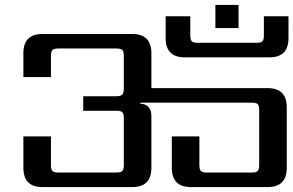

<svg xmlns="http://www.w3.org/2000/svg" viewBox="-20 -760 1192 780"><path d="M949 -740V-646H855V-740ZM595 -402H1067Q1145 -402 1145 -324V-78Q1145 0 1067 0H756Q678 0 678 -78V-206H790V-90Q790 -71 796.5 -65Q803 -59 822 -59H1001Q1020 -59 1026.5 -65Q1033 -71 1033 -90V-312Q1033 -331 1027 -337Q1021 -343 1001 -343H550V-339Q595 -336 595 -288V-78Q595 0 517 0H153Q75 0 75 -78V-206H187V-90Q187 -71 193.5 -65Q200 -59 219 -59H451Q470 -59 476.5 -65Q483 -71 483 -90V-279Q483 -298 477 -304Q471 -310 451 -310H318V-369H451Q470 -369 476.5 -375.5Q483 -382 483 -401V-532Q483 -551 477 -557Q471 -563 451 -563H219Q199 -563 193 -557Q187 -551 187 -532V-447H75V-544Q75 -622 153 -622H517Q595 -622 595 -544ZM1052 -694H1152V-605Q1152 -527 1075 -527H731Q653 -527 653 -605V-694H753V-618Q753 -598 759.5 -592Q766 -586 785 -586H1020Q1040 -586 1046 -592Q1052 -598 1052 -618Z"/></svg>

Font: Sarpanch Medium
Style: Regular
Weight: 500
Designer: Manushi Parikh (Devanagari and Latin), Jyotish Sonowal (Devanagari)
Foundry: Indian Type Foundry
Version: Version 2.004;PS 1.0;hotconv 1.0.78;makeotf.lib2.5.61930; tt